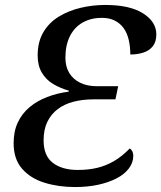

<svg xmlns="http://www.w3.org/2000/svg" viewBox="-20 -744 651 775"><path d="M283 11Q216 11 159.5 -6.5Q103 -24 69 -63Q35 -102 35 -166Q35 -214 52 -250Q69 -286 99.5 -311.5Q130 -337 170.5 -352.5Q211 -368 257 -374L258 -378Q223 -388 194.5 -405Q166 -422 149 -450.5Q132 -479 132 -520Q132 -575 155 -614Q178 -653 217.5 -677Q257 -701 305.5 -712.5Q354 -724 405 -724Q504 -724 557.5 -690Q611 -656 611 -605Q611 -575 596.5 -557Q582 -539 558 -531.5Q534 -524 506 -524Q506 -556 499.5 -583.5Q493 -611 479 -630.5Q465 -650 443 -661Q421 -672 391 -672Q348 -672 314.5 -653.5Q281 -635 262.5 -598.5Q244 -562 244 -511Q244 -475 259.5 -449.5Q275 -424 303.5 -410Q332 -396 371 -396H457L446 -343H359Q314 -343 277 -333.5Q240 -324 213 -303.5Q186 -283 171 -252Q156 -221 156 -177Q156 -115 193.5 -86.5Q231 -58 294 -58Q337 -58 372.5 -66.5Q408 -75 440.5 -94Q473 -113 504 -145Q511 -140 514.5 -132.5Q518 -125 518 -115Q518 -88 500.5 -64.5Q483 -41 451.5 -24.5Q420 -8 377.5 1.5Q335 11 283 11Z"/></svg>

Font: ET Text
Style: Italic
Weight: 470
Italic angle: -12°
Designer: Monotype Design Team
Foundry: Monotype Imaging Inc.
Version: Version 2.009